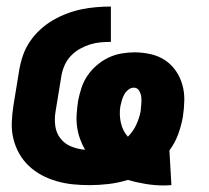

<svg xmlns="http://www.w3.org/2000/svg" viewBox="-20 -558 640 587"><path d="M482 9Q454 9 426 4.5Q398 0 371 -8Q342 1 312.5 4.5Q283 8 254 8Q228 8 203 5.5Q178 3 153.5 -4Q129 -11 107.5 -22.5Q86 -34 68.5 -50.5Q51 -67 39 -88Q27 -109 21 -133.5Q15 -158 16 -183.5Q17 -209 21 -235L39 -345Q43 -368 50.5 -389.5Q58 -411 71.5 -431Q85 -451 103 -467.5Q121 -484 141.5 -496Q162 -508 184.5 -516.5Q207 -525 229 -529.5Q251 -534 273.5 -536Q296 -538 319 -538V-430Q303 -430 287 -428.5Q271 -427 255 -422Q239 -417 224 -408.5Q209 -400 197 -387.5Q185 -375 178 -359.5Q171 -344 168 -328L150 -218Q146 -195 149 -173Q152 -151 165 -134.5Q178 -118 198 -110Q218 -102 240 -100Q231 -116 224.5 -134Q218 -152 215.5 -171.5Q213 -191 214.5 -211Q216 -231 219 -251Q223 -271 229.5 -290.5Q236 -310 248 -327.5Q260 -345 276.5 -359Q293 -373 312 -382Q331 -391 351.5 -394.5Q372 -398 391 -398Q416 -398 440.5 -392.5Q465 -387 484.5 -374Q504 -361 517.5 -341.5Q531 -322 537.5 -299Q544 -276 543.5 -251Q543 -226 539 -200Q534 -173 524.5 -147Q515 -121 498 -98L504 8Q499 8 493.5 8.5Q488 9 482 9ZM371 -140Q387 -156 396.5 -176.5Q406 -197 410 -218Q411 -229 412 -240Q413 -251 412 -261Q411 -271 405.5 -280.5Q400 -290 389 -290Q380 -290 372 -283.5Q364 -277 359.5 -268.5Q355 -260 352.5 -251Q350 -242 348 -233Q344 -208 349.5 -183Q355 -158 371 -140Z"/></svg>

Font: Iosevka Curly Heavy Extended
Style: Italic
Weight: 900
Width: 7
Italic angle: -9°
Monospace: yes
Designer: Belleve Invis
Foundry: Belleve Invis
Version: Version 11.1.0; ttfautohint (v1.8.3)